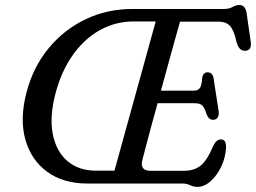

<svg xmlns="http://www.w3.org/2000/svg" viewBox="-20 -736 1026 770"><path d="M711 0H330Q233.5 0 169 -47.2Q104.5 -94.5 81.5 -177Q58.5 -259.5 86.5 -366Q113.5 -468.5 175.8 -543.5Q238 -618.5 325 -659.5Q412 -700.5 513 -700H878.5Q898.5 -700 912.5 -708Q926.5 -716 940 -716Q964 -716 969 -683.5L985.5 -569Q990.5 -535.5 966 -532.5Q953.5 -531 944.2 -538.5Q935 -546 928.5 -567.5Q918 -615.5 902.2 -632.2Q886.5 -649 859 -649H702Q694 -621.5 681.8 -577.5Q669.5 -533.5 655 -480.5Q640.5 -427.5 625.5 -372.5H759.5Q773.5 -372.5 781.5 -383.2Q789.5 -394 791 -426Q796 -446 812.5 -446Q823.5 -446 829.2 -439.2Q835 -432.5 836.5 -422L857 -289.5Q859 -272 852.2 -263.8Q845.5 -255.5 834.5 -255.5Q817.5 -255.5 809 -276.5Q800 -305.5 790.2 -313.8Q780.5 -322 761 -322H612Q597 -268 584.2 -220.8Q571.5 -173.5 562.8 -140Q554 -106.5 551 -94.5Q540 -51 583.5 -51H717.5Q757.5 -51 783.5 -70.8Q809.5 -90.5 835.5 -151.5Q848 -177 866.5 -177Q887.5 -177 886.5 -143.5Q884.5 -105 867.8 -69Q851 -33 825.2 -9.8Q799.5 13.5 771.5 13.5Q756.5 13.5 742.8 6.8Q729 0 711 0ZM203 -363Q178 -269.5 191.5 -199.2Q205 -129 250.2 -90.2Q295.5 -51.5 365 -51.5H439L604.5 -650H516.5Q444.5 -650 382.5 -616.2Q320.5 -582.5 274 -518.2Q227.5 -454 203 -363Z"/></svg>

Font: Fraunces 144pt S100
Style: Italic
Weight: 400
Italic angle: -16°
Version: Version 1.000; ttfautohint (v1.8.3)